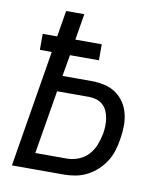

<svg xmlns="http://www.w3.org/2000/svg" viewBox="-82 -805 765 874"><g transform="rotate(10 300.0 -367.5)"><path d="M32 0 121 -540H66V-614H133L153 -735H237L217 -614H339V-540H205L188 -441H323Q353 -441 382 -434.5Q411 -428 434 -412.5Q457 -397 473 -373.5Q489 -350 496 -322Q503 -294 502.5 -263.5Q502 -233 497 -204Q493 -177 485 -150.5Q477 -124 462 -100Q447 -76 425.5 -56Q404 -36 378.5 -23Q353 -10 326 -5Q299 0 273 0ZM127 -74H273Q299 -74 325.5 -84Q352 -94 371.5 -115Q391 -136 401 -162.5Q411 -189 416 -215Q419 -233 419.5 -251Q420 -269 417 -286.5Q414 -304 407 -319.5Q400 -335 387.5 -346.5Q375 -358 358 -363Q341 -368 323 -368H176Z"/></g></svg>

Font: Iosevka Curly Extended Oblique
Style: Regular
Weight: 400
Width: 7
Italic angle: -9°
Monospace: yes
Designer: Belleve Invis
Foundry: Belleve Invis
Version: Version 11.1.0; ttfautohint (v1.8.3)